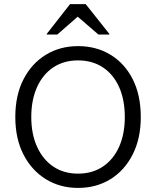

<svg xmlns="http://www.w3.org/2000/svg" viewBox="-20 -911 765 941"><path d="M362.5 10Q274.2 10 204.6 -32.9Q135 -75.8 95 -153.8Q55 -231.7 55 -337.5Q55 -444.2 95 -522.1Q135 -600 204.6 -642.5Q274.2 -685 362.5 -685Q451.7 -685 521.2 -642.9Q590.8 -600.8 630.4 -522.9Q670 -445 670 -337.5Q670 -231.7 630 -153.3Q590 -75 520.8 -32.5Q451.7 10 362.5 10ZM362.5 -60Q432.5 -60 484.2 -94.6Q535.8 -129.2 563.8 -191.7Q591.7 -254.2 591.7 -337.5Q591.7 -421.7 563.8 -484.2Q535.8 -546.7 484.2 -580.8Q432.5 -615 362.5 -615Q292.5 -615 241.2 -580.8Q190 -546.7 161.7 -484.2Q133.3 -421.7 133.3 -337.5Q133.3 -254.2 161.7 -191.7Q190 -129.2 241.2 -94.6Q292.5 -60 362.5 -60ZM209.2 -741.7V-745L323.3 -890.8H400L515.8 -745V-741.7H462.5L360.8 -829.2L260.8 -741.7Z"/></svg>

Font: Funnel Sans Light Light
Style: Regular
Weight: 300
Version: Version 1.000